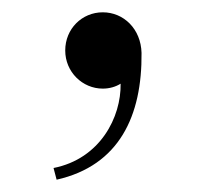

<svg xmlns="http://www.w3.org/2000/svg" viewBox="-20 -129 334 312"><path d="M67 144 72 163C174 140 211 59 210 -43C209 -82 181 -109 147 -109C113 -109 86 -82 86 -47C86 -12 114 15 147 15C158 15 168 12 176 7C177 61 143 129 67 144Z"/></svg>

Font: Sprat Condensed Medium
Style: Regular
Weight: 500
Width: 3
Designer: Ethan Nakache
Foundry: Collletttivo
Version: Version 2.000;Glyphs 3.2 (3217)